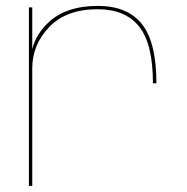

<svg xmlns="http://www.w3.org/2000/svg" viewBox="-20 -614 616 634"><path d="M485 -339Q485 -469.5 439.2 -526.5Q393.5 -583.5 302.5 -583.5Q199 -583.5 142.8 -525Q86.5 -466.5 86.5 -388.5V0H75.5V-589.5H86.5V-452Q99 -501 139 -539Q197.5 -594.5 303 -594.5Q401 -594.5 448.8 -534.2Q496.5 -474 496.5 -339Z"/></svg>

Font: Anybody ExtraExpanded Thin
Style: Regular
Weight: 100
Width: 8
Designer: Tyler Finck
Foundry: Etcetera Type Company
Version: Version 1.010; ttfautohint (v1.8.3) -l 8 -r 50 -G 200 -x 14 